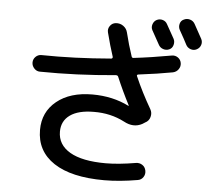

<svg xmlns="http://www.w3.org/2000/svg" viewBox="-58 -905 1117 1013"><g transform="rotate(5 500.0 -398.0)"><path d="M732.4 -821.3Q748 -829.1 764.6 -824.2Q781.2 -819.3 789.1 -803.7Q824.2 -740.2 830.1 -730.5Q837.9 -715.8 833 -697.8Q828.1 -679.7 812 -672.9Q795.9 -666 779.3 -671.9Q762.7 -677.7 754.9 -693.4Q720.7 -754.9 714.8 -765.6Q707 -780.3 712.4 -796.9Q717.8 -813.5 732.4 -821.3ZM933.6 -818.4Q970.7 -751 975.6 -742.2Q983.4 -726.6 978 -710.4Q972.7 -694.3 957 -686Q941.4 -677.7 924.3 -683.6Q907.2 -689.5 899.4 -705.1Q886.7 -730.5 858.4 -780.3Q850.6 -794.9 855 -812Q859.4 -829.1 875 -835.9Q890.6 -843.8 907.7 -838.9Q924.8 -834 933.6 -818.4ZM142.6 -496.1Q125 -496.1 112.3 -509.8Q99.6 -523.4 99.6 -541Q99.6 -558.6 112.3 -571.3Q125 -584 142.6 -584Q316.4 -581.1 511.7 -597.7Q514.6 -597.7 517.1 -600.6Q519.5 -603.5 518.6 -607.4Q500 -664.1 482.4 -733.4Q477.5 -752 488.8 -768.1Q500 -784.2 519.5 -786.1Q542 -788.1 559.6 -775.4Q577.1 -762.7 582 -742.2Q597.7 -677.7 618.2 -617.2Q621.1 -610.4 627.9 -611.3Q720.7 -622.1 829.1 -641.6Q846.7 -644.5 861.3 -634.3Q876 -624 878.9 -606Q881.8 -587.9 871.1 -572.8Q860.4 -557.6 841.8 -553.7Q764.6 -539.1 661.1 -526.4Q651.4 -524.4 655.3 -516.6Q691.4 -433.6 740.2 -349.6Q751 -331.1 745.1 -309.1Q739.3 -287.1 718.8 -277.3L705.1 -268.6Q659.2 -244.1 607.4 -272.5Q534.2 -310.5 445.3 -309.6Q363.3 -309.6 319.3 -278.3Q275.4 -247.1 275.4 -190.4Q275.4 -121.1 340.3 -83Q405.3 -44.9 530.3 -44.9Q597.7 -44.9 689.5 -60.5Q708 -63.5 723.1 -53.7Q738.3 -43.9 742.2 -24.9Q746.1 -5.9 735.8 9.8Q725.6 25.4 707 28.3Q610.4 44.9 530.3 44.9Q355.5 44.9 262.7 -16.6Q169.9 -78.1 169.9 -190.4Q169.9 -285.2 240.7 -342.8Q311.5 -400.4 429.7 -400.4Q537.1 -400.4 623 -357.4H625V-359.4Q587.9 -430.7 555.7 -506.8Q552.7 -512.7 543.9 -512.7Q335 -493.2 142.6 -496.1Z"/></g></svg>

Font: Rounded Mgen+ 2p medium
Style: Regular
Weight: 500
Designer: [Source Han Sans]
Ryoko NISHIZUKA  (kana & ideographs); Paul D. Hunt (Latin, Greek & Cyrillic); Wenlong ZHANG  (bopomofo
Version: Version 1.059.20150602